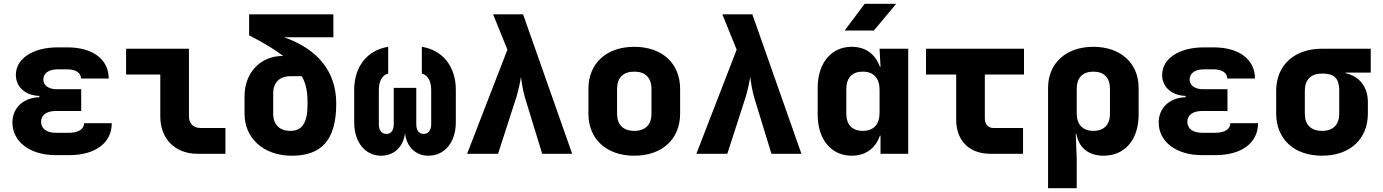

<svg xmlns="http://www.w3.org/2000/svg" viewBox="-20 -805 7240 1005"><path d="M343 7C479 7 565 -57 565 -160H420C420 -129 390 -110 343 -110H271C224 -110 195 -132 195 -168C195 -202 224 -224 271 -224H405V-338H277C234 -338 207 -358 207 -389C207 -422 236 -442 281 -442H333C377 -442 404 -423 404 -394H549C549 -494 466 -557 333 -557H281C152 -557 63 -498 63 -413C63 -350 113 -305 186 -303V-296C102 -294 45 -240 45 -164C45 -63 137 7 271 7Z M1014 0H1160V-135H1029C993 -135 969 -159 969 -195V-550H640V-415H819V-195C819 -78 897 0 1014 0Z M1500 10C1663 13 1740 -72 1740 -263C1740 -428 1646 -547 1467 -610H1725V-730H1284V-620C1361 -581 1419 -545 1462 -512H1459C1341 -512 1260 -422 1260 -301V-210C1260 -82 1358 7 1500 10ZM1500 -120C1443 -120 1410 -153 1410 -210V-316C1410 -373 1443 -406 1500 -406H1560C1585 -361 1590 -315 1590 -263C1590 -160 1561 -120 1500 -120Z M1975 10C2044 10 2092 -38 2100 -109C2107 -38 2154 10 2223 10C2308 10 2366 -61 2366 -165V-335C2366 -458 2296 -543 2188 -560V-420C2220 -412 2237 -379 2237 -335V-154C2237 -123 2222 -104 2197 -104C2173 -104 2159 -123 2159 -154V-345H2041V-154C2041 -123 2027 -104 2003 -104C1978 -104 1963 -123 1963 -154V-335C1963 -379 1980 -412 2012 -420V-560C1904 -543 1834 -458 1834 -335V-165C1834 -61 1891 10 1975 10Z M2425 0H2587L2683 -297C2693 -329 2703 -376 2707 -403C2710 -376 2718 -328 2727 -297L2818 0H2975L2718 -730H2561L2636 -545Z M3300 10C3447 10 3540 -78 3540 -210V-340C3540 -472 3447 -560 3300 -560C3153 -560 3060 -472 3060 -340V-210C3060 -78 3153 10 3300 10ZM3300 -120C3242 -120 3210 -152 3210 -210V-340C3210 -398 3242 -430 3300 -430C3358 -430 3390 -398 3390 -340V-210C3390 -152 3358 -120 3300 -120Z M3625 0H3787L3883 -297C3893 -329 3903 -376 3907 -403C3910 -376 3918 -328 3927 -297L4018 0H4175L3918 -730H3761L3836 -545Z M4401 -645H4554L4671 -785H4506ZM4438 10C4511 10 4562 -28 4586 -95H4589V0H4734V-550H4584L4589 -455H4586C4562 -522 4511 -560 4438 -560C4332 -560 4260 -476 4260 -345V-205C4260 -74 4332 10 4438 10ZM4496 -120C4441 -120 4410 -152 4410 -210V-340C4410 -398 4441 -430 4496 -430C4553 -430 4584 -396 4584 -335V-215C4584 -154 4553 -120 4496 -120Z M5165 0H5335V-135H5180C5151 -135 5135 -156 5135 -185V-415H5340V-550H4827V-415H4985V-180C4985 -68 5053 0 5165 0Z M5466 180H5616V30L5611 -105H5614C5626 -32 5678 10 5757 10C5868 10 5940 -74 5940 -205V-345C5940 -475 5845 -560 5703 -560C5561 -560 5466 -475 5466 -345ZM5703 -120C5648 -120 5616 -153 5616 -210V-340C5616 -398 5647 -430 5703 -430C5759 -430 5790 -398 5790 -340V-210C5790 -152 5759 -120 5703 -120Z M6343 7C6479 7 6565 -57 6565 -160H6420C6420 -129 6390 -110 6343 -110H6271C6224 -110 6195 -132 6195 -168C6195 -202 6224 -224 6271 -224H6405V-338H6277C6234 -338 6207 -358 6207 -389C6207 -422 6236 -442 6281 -442H6333C6377 -442 6404 -423 6404 -394H6549C6549 -494 6466 -557 6333 -557H6281C6152 -557 6063 -498 6063 -413C6063 -350 6113 -305 6186 -303V-296C6102 -294 6045 -240 6045 -164C6045 -63 6137 7 6271 7Z M6900 10C7047 10 7140 -78 7140 -210V-270C7140 -350 7096 -406 7023 -422V-425H7155V-550H6900C6753 -550 6660 -462 6660 -330V-210C6660 -78 6753 10 6900 10ZM6900 -120C6842 -120 6810 -152 6810 -210V-330C6810 -388 6842 -420 6900 -420C6958 -420 6990 -402 6990 -330V-210C6990 -152 6958 -120 6900 -120Z"/></svg>

Font: JetBrains Mono ExtraBold
Style: Regular
Weight: 800
Monospace: yes
Designer: Philipp Nurullin, Konstantin Bulenkov
Foundry: JetBrains
Version: Version 2.305